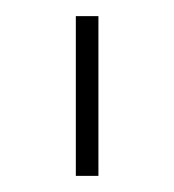

<svg xmlns="http://www.w3.org/2000/svg" viewBox="-20 -720 216 238"><path d="M74 -502V-700H102V-502Z"/></svg>

Font: SUSE Thin
Style: Regular
Weight: 250
Designer: Rene Bieder
Foundry: SUSE
Version: Version 1.000